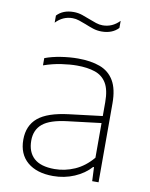

<svg xmlns="http://www.w3.org/2000/svg" viewBox="-86 -819 693 889"><g transform="rotate(10 261.0 -374.0)"><path d="M225 8Q148 8 104.2 -29.2Q60.5 -66.5 60.5 -134Q60.5 -200.5 104.8 -237.5Q149 -274.5 248 -286.5L404 -305.5V-370.5Q404 -428.5 385.2 -459.8Q366.5 -491 331.2 -503Q296 -515 246 -515Q213 -515 172.5 -509Q132 -503 90.5 -488.5V-522.5Q123.5 -535 165.2 -541.5Q207 -548 245.5 -548Q306 -548 349 -532Q392 -516 415 -477.2Q438 -438.5 438 -371V0H408L405 -65.5H401Q371.5 -32 324.8 -12Q278 8 225 8ZM97.5 -136.5Q97.5 -83 129 -54Q160.5 -25 226 -25Q274.5 -25 320.8 -45.2Q367 -65.5 404 -109.5V-272.5L247 -253.5Q166.5 -244 132 -215.5Q97.5 -187 97.5 -136.5ZM330 -690Q308.5 -690 289 -696.5Q269.5 -703 251.5 -710.5Q235 -717 219.2 -722.2Q203.5 -727.5 188 -727.5Q142.5 -727.5 109.5 -692.5V-726Q138 -756.5 188 -756.5Q209.5 -756.5 229 -749.8Q248.5 -743 266.5 -736Q283 -729.5 298.8 -724.2Q314.5 -719 330 -719Q375.5 -719 409 -754V-720.5Q380 -690 330 -690Z"/></g></svg>

Font: Encode Sans Semi Expanded Thin
Style: Regular
Weight: 100
Width: 6
Designer: Multiple Designers
Foundry: Impallari Type
Version: Version 3.000; ttfautohint (v1.8.3) -l 8 -r 50 -G 200 -x 14 